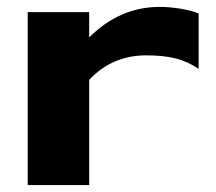

<svg xmlns="http://www.w3.org/2000/svg" viewBox="-20 -535 624 555"><path d="M60.1 -500H237.8V-426.8Q326.2 -515.1 441.9 -515.1Q469.2 -515.1 502 -509.8Q534.7 -504.4 554.2 -496.1V-335.9Q523.4 -356.9 488.3 -366Q453.1 -375 402.8 -375Q304.2 -375 237.8 -304.2V0H60.1Z"/></svg>

Font: Messapia Bold
Style: Regular
Weight: 400
Designer: Luca Marsano
Foundry: Collletttivo
Version: Version 1.000;FEAKit 1.0